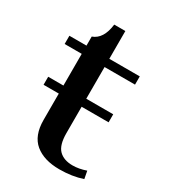

<svg xmlns="http://www.w3.org/2000/svg" viewBox="-162 -716 717 808"><g transform="rotate(30 197.0 -311.5)"><path d="M368 -7Q318 10 256 10Q181 10 138 -25.5Q95 -61 95 -137V-265H21V-304H95V-458H12V-498H95V-542Q143 -559 152 -633H206V-498H354V-458H206V-304H337V-265H206V-137Q206 -79 229.5 -55.5Q253 -32 296 -32Q327 -32 361 -44Z"/></g></svg>

Font: Trirong Medium
Style: Regular
Weight: 500
Designer: Katatrad Team
Foundry: CadsonDemak
Version: Version 1.001